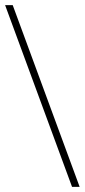

<svg xmlns="http://www.w3.org/2000/svg" viewBox="-20 -732 332 752"><path d="M292 0H262.2L0 -711.9H29.8Z"/></svg>

Font: Creato Display Thin
Style: Regular
Weight: 265
Version: Version 1.000